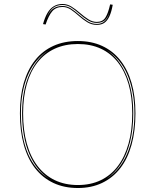

<svg xmlns="http://www.w3.org/2000/svg" viewBox="-20 -929 780 964"><path d="M371 -723Q439 -723 492.5 -698.5Q546 -674 583.5 -627Q621 -580 640.5 -513Q660 -446 660 -360Q660 -272 640.5 -202Q621 -132 583.5 -84Q546 -36 492.5 -10.5Q439 15 371 15Q302 15 248 -10.5Q194 -36 156.5 -84Q119 -132 99.5 -202Q80 -272 80 -360Q80 -446 99.5 -513Q119 -580 156.5 -627Q194 -674 248 -698.5Q302 -723 371 -723ZM371 -708Q306 -708 255 -684.5Q204 -661 168.5 -616Q133 -571 114.5 -506.5Q96 -442 96 -360Q96 -275 114.5 -208.5Q133 -142 168.5 -95.5Q204 -49 255 -24.5Q306 0 371 0Q436 0 486.5 -24.5Q537 -49 572 -95.5Q607 -142 625.5 -208.5Q644 -275 644 -360Q644 -442 625.5 -506.5Q607 -571 572 -616Q537 -661 486.5 -684.5Q436 -708 371 -708ZM228 -31Q162 -73 126.5 -157Q91 -241 91 -360Q91 -475 127.5 -556Q164 -637 225 -677Q192 -657 166 -626.5Q140 -596 122 -556Q104 -516 94.5 -467Q85 -418 85 -360Q85 -300 94 -249Q103 -198 121 -156.5Q139 -115 165.5 -83.5Q192 -52 228 -31ZM514 -31Q548 -52 574 -83.5Q600 -115 618 -156.5Q636 -198 645.5 -249Q655 -300 655 -360Q655 -417 645.5 -466.5Q636 -516 618.5 -556Q601 -596 575 -626.5Q549 -657 516 -677Q577 -637 613 -555.5Q649 -474 649 -360Q649 -281 633 -216.5Q617 -152 586.5 -105.5Q556 -59 514 -31ZM466 -804Q440 -804 418 -817.5Q396 -831 376 -849Q356 -867 336 -880.5Q316 -894 294 -894Q261 -894 242.5 -872.5Q224 -851 209 -806L196 -808Q205 -841 218 -863.5Q231 -886 250 -897.5Q269 -909 294 -909Q318 -909 339.5 -895.5Q361 -882 381.5 -864Q402 -846 423 -832.5Q444 -819 466 -819Q495 -819 509 -840.5Q523 -862 533 -907L546 -905Q540 -871 530 -848.5Q520 -826 505 -815Q490 -804 466 -804ZM466 -809Q482 -809 494 -815Q506 -821 515 -833.5Q524 -846 529 -867Q521 -839 506 -826.5Q491 -814 466 -814Q442 -814 420.5 -827.5Q399 -841 379 -859Q359 -877 338.5 -890.5Q318 -904 294 -904Q263 -904 244 -887.5Q225 -871 213 -837Q225 -868 244 -883.5Q263 -899 294 -899Q317 -899 337.5 -885.5Q358 -872 378 -854Q398 -836 419.5 -822.5Q441 -809 466 -809Z"/></svg>

Font: Kalnia Glaze Thin
Style: Regular
Weight: 100
Version: Version 1.110